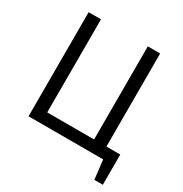

<svg xmlns="http://www.w3.org/2000/svg" viewBox="-185 -825 1041 1092"><g transform="rotate(30 335.5 -279.0)"><path d="M643.6 -72.3Q621.1 -72.3 552.7 -72.3Q552.7 -224.6 552.7 -683.6Q532.2 -683.6 471.7 -683.6Q471.7 -531.2 471.7 -72.3Q394.5 -72.3 164.1 -72.3Q164.1 -224.6 164.1 -683.6Q143.6 -683.6 83 -683.6Q83 -512.7 83 0Q205.1 0 573.2 0Q577.1 31.2 587.9 126Q601.6 126 643.6 126Q643.6 76.2 643.6 -72.3Z"/></g></svg>

Font: Aptus Gothic JP
Style: Medium
Weight: 400
Designer: Fuminori Ogawa / Motoya
Version: Version 1